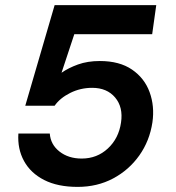

<svg xmlns="http://www.w3.org/2000/svg" viewBox="-20 -720 690 752"><path d="M284 12Q206 12 153 -15Q100 -42 74 -89.5Q48 -137 52 -197H175Q178 -154 213 -126.5Q248 -99 300 -99Q360 -99 402.5 -138.5Q445 -178 454 -240Q463 -300 431 -338Q399 -376 341 -376Q295 -376 255 -356Q215 -336 194 -306H79L194 -700H592L576 -586H271L221 -435Q248 -454 285.5 -467.5Q323 -481 371 -481Q448 -481 497 -447.5Q546 -414 566 -359Q586 -304 577 -241Q566 -168 525.5 -111Q485 -54 423 -21Q361 12 284 12Z"/></svg>

Font: Host Grotesk
Style: Bold Italic
Weight: 700
Italic angle: -8°
Designer: Doğukan Karapınar
Foundry: Element Type
Version: Version 1.003; ttfautohint (v1.8.4.7-5d5b)